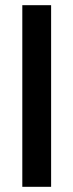

<svg xmlns="http://www.w3.org/2000/svg" viewBox="-20 -720 283 740"><path d="M66 0V-700H177V0Z"/></svg>

Font: Georama ExtraCondensed Thin Medium
Style: Regular
Weight: 500
Version: Version 1.001